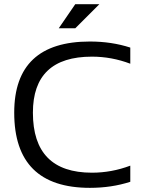

<svg xmlns="http://www.w3.org/2000/svg" viewBox="-20 -904 716 929"><path d="M610.4 -24.4Q520 4.9 415 4.9Q48.8 4.9 48.8 -358.9Q48.8 -703.1 415 -703.1Q520 -703.1 610.4 -673.8V-595.7Q520 -629.9 424.8 -629.9Q139.2 -629.9 139.2 -358.9Q139.2 -68.4 424.8 -68.4Q520 -68.4 610.4 -102.5ZM344.2 -883.8H460.9L344.2 -767.1H264.2Z"/></svg>

Font: Voltera
Style: Regular
Weight: 400
Designer: Bernd Montag
Version: Version 1.301